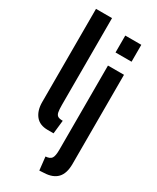

<svg xmlns="http://www.w3.org/2000/svg" viewBox="-246 -820 927 1131"><g transform="rotate(30 217.5 -254.0)"><path d="M49 -116V-750H158V-161Q158 -127 161.5 -110.5Q165 -94 175.5 -87.5Q186 -81 209 -81L199 10H159Q104 10 76.5 -24.5Q49 -59 49 -116ZM277 -700H386V-585H277ZM226 152Q256 150 266.5 134.5Q277 119 277 76V-496H386V110Q386 175 356 206.5Q326 238 267 240L236 242Z"/></g></svg>

Font: Cabin Condensed SemiBold
Style: Regular
Weight: 600
Width: 3
Designer: Pablo Impallari
Foundry: Pablo Impallari. http://www.impallari.com Igino Marini. http://www.ikern.com
Version: Version 2.200